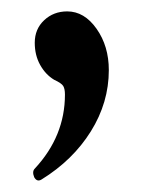

<svg xmlns="http://www.w3.org/2000/svg" viewBox="-20 -139 248 337"><path d="M53 176Q45 181 40 172Q36 162 41 157Q94 100 94 27Q94 17 91 12Q88 7 75 1Q60 -8 50.5 -25Q41 -42 41 -64Q41 -88 57.5 -103.5Q74 -119 98 -119Q128 -119 149.5 -88.5Q171 -58 171 -16Q171 41 139.5 91.5Q108 142 53 176Z"/></svg>

Font: Junicode Two Beta Condensed Medium
Style: Regular
Weight: 500
Width: 3
Designer: Peter S. Baker
Foundry: Briery Creek Software
Version: Version 1.053; ttfautohint (v1.8.4)